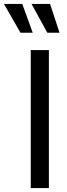

<svg xmlns="http://www.w3.org/2000/svg" viewBox="-82 -954 342 974"><path d="M74 -700H166V0H74ZM22 -788 -62 -934H31L84 -788ZM158 -788 78 -934H172L220 -788Z"/></svg>

Font: Cabin Condensed
Style: Regular
Weight: 400
Width: 3
Designer: Pablo Impallari
Foundry: Pablo Impallari. http://www.impallari.com Igino Marini. http://www.ikern.com
Version: Version 2.200